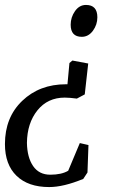

<svg xmlns="http://www.w3.org/2000/svg" viewBox="-40 -523 463 777"><path d="M222 -128Q153 -128 111.5 -76.5Q70 -25 69 55Q70 114 94 149Q118 184 163.5 184Q209 184 236 168L283 56L318 64L314 175L297 201Q217 234 159 234Q74 234 27 188.5Q-20 143 -20 60Q-20 -48 50 -115Q120 -182 227 -182Q230 -182 233 -182L241 -268L253 -278L317 -266L303 -141L271 -124Q241 -128 222 -128ZM308 -503Q354 -503 354 -453Q354 -423 336 -398.5Q318 -374 291 -374Q246 -374 246 -423Q246 -453 263.5 -478Q281 -503 308 -503Z"/></svg>

Font: Andada
Style: Italic
Weight: 400
Italic angle: -8.29999°
Designer: Carolina Giovagnoli
Foundry: Carolina Giovagnoli
Version: Version 1.003